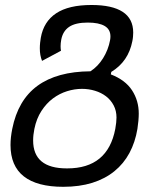

<svg xmlns="http://www.w3.org/2000/svg" viewBox="-20 -530 642 758"><path d="M229.5 207.5Q126.5 207.5 74 166.3Q21.5 125 21.5 42.5Q21.5 27.3 23.2 11.7Q24.9 -3.9 28.3 -21Q50.8 -134.8 127.9 -191.2Q205.1 -247.6 336.9 -248.5Q351.6 -257.8 364.3 -271Q377 -284.2 387 -300.3Q397 -316.4 404.1 -334.5Q411.1 -352.5 414.6 -371.6Q416 -379.4 416 -386.2Q416 -414.1 393.1 -427.5Q370.1 -440.9 326.7 -440.9Q278.3 -440.9 253.2 -424.1Q228 -407.2 221.7 -373Q219.2 -359.4 219.2 -347.2Q219.2 -338.4 220.7 -329.6L146 -289.6Q137.2 -311.5 137.2 -338.9Q137.2 -350.1 138.4 -361.3Q139.6 -372.6 141.1 -380.9Q152.3 -444.8 201.7 -477.5Q251 -510.3 341.3 -510.3Q422.9 -510.3 464.4 -483.2Q505.9 -456.1 505.9 -401.4Q505.9 -394 505.1 -385.3Q504.4 -376.5 502.4 -367.2Q486.8 -287.1 419.4 -246.1L417.5 -236.3Q474.6 -214.4 501.2 -173.6Q527.8 -132.8 527.8 -81.5Q527.8 -69.3 526.4 -53Q524.9 -36.6 522.5 -21Q513.7 31.7 491 74Q468.3 116.2 431.6 146Q395 175.8 344.5 191.7Q293.9 207.5 229.5 207.5ZM245.6 134.8Q405.3 134.8 435.1 -21Q437.5 -33.7 438.7 -45.7Q439.9 -57.6 439.9 -65.9Q439.9 -92.8 428.7 -114Q417.5 -135.3 398.7 -149.7Q379.9 -164.1 355.2 -171.6Q330.6 -179.2 303.7 -179.2Q274.4 -179.2 244.6 -169.9Q214.8 -160.6 189 -141.4Q163.1 -122.1 143.6 -92Q124 -62 115.7 -21Q110.8 2.9 110.8 24.4Q110.8 134.8 243.7 134.8Z"/></svg>

Font: Hack
Style: Italic
Weight: 400
Italic angle: -11°
Monospace: yes
Designer: Christopher Simpkins
Foundry: Christopher Simpkins
Version: Version 2.019; ttfautohint (v1.4.1) -l 4 -r 80 -G 350 -x 0 -